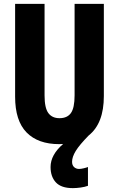

<svg xmlns="http://www.w3.org/2000/svg" viewBox="-20 -734 614 991"><path d="M352 101Q352 119 362.5 128.5Q373 138 388 138Q398 138 412.5 134.5Q427 131 434 128V225Q418 231 396 234Q374 237 356 237Q296 237 268.5 207.5Q241 178 241 128Q241 65 306 9Q296 10 286 10Q176 10 117 -50.5Q58 -111 58 -235V-714H210V-241Q210 -177 229.5 -150.5Q249 -124 287 -124Q327 -124 346 -150.5Q365 -177 365 -242V-714H516V-238Q516 -97 438 -35Q390 14 371 45Q352 76 352 101Z"/></svg>

Font: Noto Sans Thai ExtCond ExtBd
Style: Regular
Weight: 800
Width: 2
Designer: Monotype Design Team
Foundry: Monotype Imaging Inc.
Version: Version 2.002; ttfautohint (v1.8.4.7-5d5b)